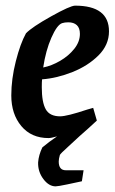

<svg xmlns="http://www.w3.org/2000/svg" viewBox="-20 -480 406 680"><path d="M129 -199Q128 -190 128 -171Q128 -118 142 -93Q156 -68 193 -68Q217 -68 289 -92L310 -98L323 -53Q292 -24 262 2Q253 11 223 38Q193 65 192 69Q188 83 188 92Q188 123 213 123H276L270 162Q252 166 218.5 173Q185 180 177 180Q153 180 133.5 154Q114 128 115 95Q117 69 130 42Q154 22 182 3Q161 9 152 9Q91 9 55.5 -33.5Q20 -76 20 -142Q20 -200 36 -263Q52 -326 72 -362Q93 -384 161 -422Q229 -460 246 -460Q366 -460 366 -369Q366 -321 329 -284Q292 -247 237 -225Q182 -203 129 -199ZM133 -241Q163 -247 193 -264.5Q223 -282 243 -307Q263 -332 263 -360Q263 -381 252 -391Q241 -401 222 -401Q209 -401 200 -398Q182 -392 162 -346.5Q142 -301 133 -241Z"/></svg>

Font: Grenze Medium
Style: Italic
Weight: 500
Italic angle: -10°
Designer: Renata Polastri
Foundry: Omnibus-Type
Version: Version 1.002; ttfautohint (v1.8)